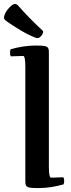

<svg xmlns="http://www.w3.org/2000/svg" viewBox="-38 -945 361 978"><path d="M144 -713Q82 -713 16 -694Q13 -685 13 -677Q13 -665 17 -658L80 -660Q91 -660 91 -605V-30Q90 -9 94.5 -0.5Q99 8 112.5 10.5Q126 13 158 13Q220 13 286 -6Q289 -15 289 -23Q289 -35 285 -42L222 -40Q211 -40 211 -95V-670Q212 -691 207.5 -699.5Q203 -708 189.5 -710.5Q176 -713 144 -713ZM38 -925Q25 -925 3 -899Q-6 -889 -12 -875.5Q-18 -862 -18 -855Q-18 -845 1 -833Q24 -817 47 -803Q98 -770 145 -752Q148 -751 154 -751Q161 -751 167 -757Q173 -762 177.5 -770Q182 -778 182 -783Q182 -787 178 -790Q103 -860 54 -917Q46 -925 38 -925Z"/></svg>

Font: Federant
Style: Regular
Weight: 400
Designer: Olexa M. Volochay, Alexei Vanyashin, Otto Ludwig Naegele
Foundry: Cyreal (www.cyreal.org)
Version: Version 1.011; ttfautohint (v1.4.1)